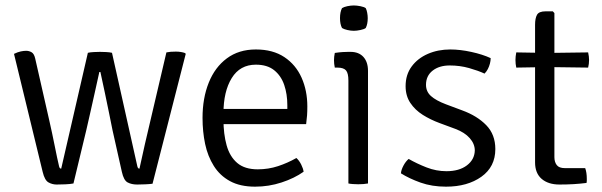

<svg xmlns="http://www.w3.org/2000/svg" viewBox="-20 -688 2258 720"><path d="M32.5 -486Q47 -493 58 -495.2Q69 -497.5 78 -497.5Q89 -497.5 98.5 -492Q108 -486.5 112 -468.5L165 -235.5Q175.5 -189.5 185 -141.8Q194.5 -94 201.5 -64.5Q203.5 -55.5 209.5 -55.5L309.5 -490Q317.5 -492 332 -492.8Q346.5 -493.5 355 -493.5Q364.5 -493.5 378.5 -492.8Q392.5 -492 400 -490L495 -64.5Q497 -55.5 503 -55.5Q513.5 -104 523.5 -148Q533.5 -192 544 -235.5L604 -491.5Q610.5 -493 620 -493.8Q629.5 -494.5 639.5 -494.5Q649.5 -494.5 658.5 -493Q667.5 -491.5 674 -489L676.5 -486L552 1Q541.5 2.5 524.8 3.2Q508 4 494.5 4Q473.5 4 458.8 -3.8Q444 -11.5 437 -43.5L402 -199.5Q396.5 -227 389 -264Q381.5 -301 373 -341.2Q364.5 -381.5 356.5 -418H352.5Q344.5 -381.5 335.5 -341.2Q326.5 -301 318.2 -264Q310 -227 303.5 -199.5L255.5 0Q243 2.5 225 3.2Q207 4 192.5 4Q176 4 161.8 -4Q147.5 -12 140 -43.5Z M784.5 -222.5V-279.5H1057.5V-293.5Q1057.5 -335 1045.8 -369.5Q1034 -404 1008 -424.8Q982 -445.5 939.5 -445.5Q880 -445.5 849 -395.2Q818 -345 818 -263V-239.5Q818 -185.5 829.8 -143.2Q841.5 -101 869.5 -77Q897.5 -53 946.5 -53Q986.5 -53 1022.8 -65Q1059 -77 1091.5 -95.5Q1102 -86 1109.5 -71Q1117 -56 1118.5 -44Q1084 -19.5 1036 -3.8Q988 12 936.5 12Q880.5 12 842.5 -8.8Q804.5 -29.5 781.8 -65.8Q759 -102 749.2 -148.2Q739.5 -194.5 739.5 -246Q739.5 -320 762.8 -378Q786 -436 830.8 -469.2Q875.5 -502.5 939.5 -502.5Q1003.5 -502.5 1046.5 -473.8Q1089.5 -445 1111 -396.5Q1132.5 -348 1132.5 -289Q1132.5 -270 1131.5 -255.5Q1130.5 -241 1128 -222.5Z M1360 0Q1352.5 1.5 1343.2 2.2Q1334 3 1323.5 3Q1312.5 3 1303 2.2Q1293.5 1.5 1286.5 0V-386Q1286.5 -413.5 1277.5 -424Q1268.5 -434.5 1245 -434.5H1235.5Q1232.5 -448.5 1232.5 -462Q1232.5 -469 1233.2 -475.2Q1234 -481.5 1235.5 -489.5Q1252.5 -492 1265.2 -492.8Q1278 -493.5 1286 -493.5H1294.5Q1325.5 -493.5 1342.8 -474.5Q1360 -455.5 1360 -422ZM1255 -620Q1255 -642.5 1262.5 -657.5Q1269.5 -662 1282.5 -664.8Q1295.5 -667.5 1307 -667.5Q1317.5 -667.5 1331.5 -664.8Q1345.5 -662 1351.5 -657.5Q1355 -651 1357 -640.2Q1359 -629.5 1359 -620Q1359 -597.5 1351.5 -583Q1346 -578.5 1331.8 -575.5Q1317.5 -572.5 1307 -572.5Q1295.5 -572.5 1282.5 -575.5Q1269.5 -578.5 1262.5 -583Q1255 -597.5 1255 -620Z M1483.5 -38Q1484.5 -51 1493 -67Q1501.5 -83 1512.5 -92Q1543 -74.5 1579.5 -60.2Q1616 -46 1654 -46Q1702 -46 1730.8 -67.8Q1759.5 -89.5 1760.5 -123.5Q1760.5 -148.5 1741.5 -170Q1722.5 -191.5 1688 -204.5L1628.5 -226.5Q1594.5 -239 1565.5 -257.2Q1536.5 -275.5 1518.8 -302Q1501 -328.5 1501 -365Q1501 -408 1523.8 -438.8Q1546.5 -469.5 1584.5 -486Q1622.5 -502.5 1668.5 -502.5Q1705.5 -502.5 1747.8 -493.2Q1790 -484 1820 -470Q1820 -460 1817.2 -449.5Q1814.5 -439 1809.5 -429.2Q1804.5 -419.5 1797 -412Q1773.5 -423 1739 -432.8Q1704.5 -442.5 1666.5 -442.5Q1627 -442.5 1602.2 -423Q1577.5 -403.5 1577.5 -370Q1577.5 -344.5 1596.2 -327.8Q1615 -311 1652 -297L1713.5 -274Q1769.5 -253.5 1803.5 -218.5Q1837.5 -183.5 1837.5 -129Q1837.5 -62.5 1785.2 -25.2Q1733 12 1652.5 12Q1600 12 1557.2 -3.2Q1514.5 -18.5 1483.5 -38Z M1986.5 -595Q1986.5 -619.5 1993.8 -632.5Q2001 -645.5 2026 -645.5H2053L2059 -639V-98.5Q2059 -80.5 2067.8 -69Q2076.5 -57.5 2098.5 -57.5H2174.5Q2180.5 -41 2180.5 -17.5Q2180.5 -13.5 2180.5 -9.5Q2180.5 -5.5 2179.5 -2Q2156 1 2131.5 2.5Q2107 4 2078 4Q2036 4 2011.2 -17.2Q1986.5 -38.5 1986.5 -79ZM2185.5 -491.5Q2189 -476 2189 -463Q2189 -448.5 2185.5 -434.5L2034.5 -436.5L1916 -434.5Q1913 -448.5 1913 -463Q1913 -476 1916 -491.5L2034 -489.5Z"/></svg>

Font: Signika Light
Style: Regular
Weight: 300
Designer: Anna Giedry
Foundry: Anna Giedry
Version: Version 2.000